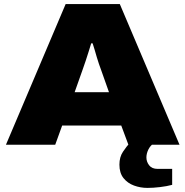

<svg xmlns="http://www.w3.org/2000/svg" viewBox="-20 -708 906 939"><path d="M9 0 301 -688H566L858 0H608L573 -94H284L250 0ZM345 -257H513L473 -370Q469 -380 464 -395Q459 -410 453.5 -428Q448 -446 443 -464Q438 -482 433 -496H426Q421 -478 413.5 -455.5Q406 -433 399 -410.5Q392 -388 385 -370ZM701 211Q667 211 635.5 199.5Q604 188 584 163Q564 138 564 97Q564 60 581.5 34Q599 8 617 -12H733V-8Q715 4 705.5 23.5Q696 43 696 62Q696 83 709.5 100.5Q723 118 751 118H822V196Q796 203 762.5 207Q729 211 701 211Z"/></svg>

Font: Archivo SemiExpanded Black
Style: Regular
Weight: 900
Width: 6
Designer: Hector Gatti
Foundry: Omnibus-Type
Version: Version 2.001